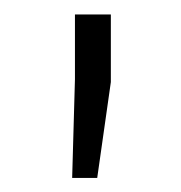

<svg xmlns="http://www.w3.org/2000/svg" viewBox="-20 -782 254 269"><path d="M81.1 -532.7 85 -670.9V-761.7H135.3V-667L116.2 -532.7Z"/></svg>

Font: Roboto Slab LO Light
Style: Regular
Weight: 300
Designer: Google
Version: Version 2.000